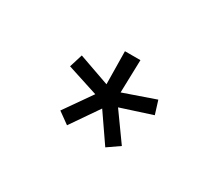

<svg xmlns="http://www.w3.org/2000/svg" viewBox="-51 -806 415 365"><g transform="rotate(30 157.0 -623.5)"><path d="M90 -553 132 -613 64 -635 73 -664 141 -640 140 -712H174L172 -640L241 -664L250 -635L182 -613L225 -553L199 -535L157 -596L115 -535Z"/></g></svg>

Font: Raleway Light
Style: Regular
Weight: 300
Designer: Matt McInerney, Pablo Impallari, Rodrigo Fuenzalida
Foundry: Matt McInerney, Pablo Impallari, Rodrigo Fuenzalida
Version: Version 4.026